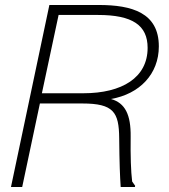

<svg xmlns="http://www.w3.org/2000/svg" viewBox="-20 -750 676 770"><path d="M522 -5 510 -22C505 -63 503 -123 504 -202C505 -290 482 -337 425 -353C540 -373 617 -453 617 -564C617 -699 509 -730 376 -730H178L24 0H69L140 -335H310C436 -335 457 -300 458 -196C459 -95 461 -44 464 0H521ZM148 -376 215 -690H373C511 -690 572 -649 572 -558C572 -439 470 -376 314 -376Z"/></svg>

Font: Nacelle UltraLight
Style: Italic
Weight: 200
Italic angle: -12°
Designer: Sora Sagano
Foundry: Sora Sagano
Version: Version 1.000;FEAKit 1.0